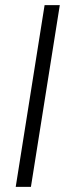

<svg xmlns="http://www.w3.org/2000/svg" viewBox="-20 -725 257 745"><path d="M41 0 153 -705H212L100 0Z"/></svg>

Font: Nunito Sans 10pt Condensed Light
Style: Italic
Weight: 300
Width: 3
Italic angle: -9°
Designer: Vernon Adams
Foundry: Vernon Adams
Version: Version 3.101;gftools[0.9.27]